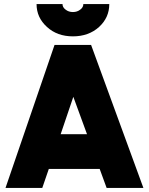

<svg xmlns="http://www.w3.org/2000/svg" viewBox="-20 -920 729 940"><path d="M159 -900Q159 -834 210 -788Q260 -742 337 -742Q414 -742 465 -788Q515 -834 515 -900H388Q388 -884 373 -873Q358 -861 337 -861Q316 -861 301 -873Q286 -884 286 -900ZM277 -263 339 -446 406 -263ZM219 -93H468L502 0H682L426 -700H247L7 0H187Z"/></svg>

Font: Unageo
Style: Black
Weight: 900
Designer: Richard Sepsi
Foundry: Richard Sepsi
Version: Version 2.000